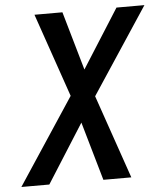

<svg xmlns="http://www.w3.org/2000/svg" viewBox="-53 -782 708 828"><g transform="rotate(-5 301.5 -367.5)"><path d="M6 0 252 -373 127 -735H248L321 -481L482 -735H603L357 -362L482 0H361L288 -254L127 0Z"/></g></svg>

Font: Iosevka Semibold Extended
Style: Italic
Weight: 600
Width: 7
Italic angle: -9°
Monospace: yes
Designer: Belleve Invis
Foundry: Belleve Invis
Version: Version 32.5.0; ttfautohint (v1.8.4)